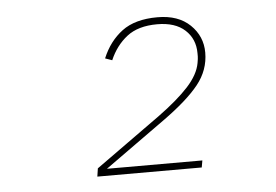

<svg xmlns="http://www.w3.org/2000/svg" viewBox="-37 -751 674 469"><g transform="rotate(-5 300.0 -516.5)"><path d="M440 -329H184L187 -349L346 -463Q394 -498 420.5 -527Q447 -556 452 -584Q454 -595 454 -600Q454 -605 454 -608Q454 -643 430 -665Q406 -687 362 -687Q315 -687 287.5 -665.5Q260 -644 245 -609L228 -615Q245 -656 277 -680Q309 -704 364 -704Q415 -704 444 -676Q473 -648 473 -608Q473 -565 445 -530Q417 -495 357 -452L209 -346H443Z"/></g></svg>

Font: IBM Plex Mono Thin
Style: Italic
Weight: 100
Italic angle: -9°
Monospace: yes
Designer: Mike Abbink, Paul van der Laan, Pieter van Rosmalen
Foundry: Bold Monday
Version: Version 2.3